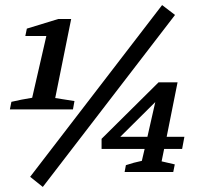

<svg xmlns="http://www.w3.org/2000/svg" viewBox="-20 -679 789 758"><path d="M19 -247 25 -277Q47 -282 64.5 -285.5Q82 -289 107 -293L163 -537H80L86 -566L210 -604H261L198 -292L274 -280L268 -247ZM149 59 99 19 620 -659 671 -620ZM472 0 477 -27Q495 -33 508.5 -36.5Q522 -40 540 -44L551 -91H381V-131L606 -354H681L638 -139H708L699 -91H628L618 -42L670 -30L664 0ZM455 -139H562L593 -276Z"/></svg>

Font: Piazzolla SemiBold
Style: Italic
Weight: 600
Italic angle: -11.3°
Designer: Juan Pablo del Peral
Foundry: Huerta Tipografica
Version: Version 1.330